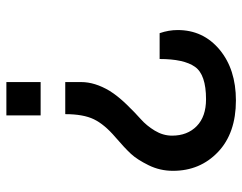

<svg xmlns="http://www.w3.org/2000/svg" viewBox="-99 -661 760 602"><g transform="rotate(90 281.0 -360.0)"><path d="M337.9 -184.6H237.3V-234.4Q237.3 -277.3 264.6 -323.2Q280.3 -348.6 306.6 -376Q333 -403.3 353.5 -421.4Q374 -439.5 389.6 -465.3Q405.3 -491.2 405.3 -519.5Q405.3 -567.4 375.5 -596.7Q345.7 -626 291 -626Q213.9 -626 189.5 -591.3Q165 -556.6 165 -480.5H84Q74.2 -508.8 74.2 -537.1Q74.2 -617.2 135.7 -668.5Q197.3 -719.7 294.9 -719.7Q397.5 -719.7 456.5 -663.6Q515.6 -607.4 515.6 -522.5Q515.6 -481.4 498 -445.8Q480.5 -410.2 462.4 -390.6Q444.3 -371.1 410.2 -341.8Q370.1 -307.6 354 -274.4Q337.9 -241.2 337.9 -184.6ZM341.8 0H237.3V-107.4H341.8Z"/></g></svg>

Font: Druckschrift BY WOK
Style: Medium
Weight: 400
Version: Version 001.000